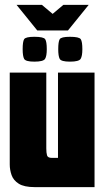

<svg xmlns="http://www.w3.org/2000/svg" viewBox="-20 -768 433 788"><path d="M48 -748H152L196 -711L240 -748H344L259 -643H133ZM267 -515Q231 -515 225 -526.5Q219 -538 219 -566Q219 -597 225 -607Q231 -617 267 -617Q305 -617 311.5 -607Q318 -597 318 -566Q318 -538 311 -526.5Q304 -515 267 -515ZM121 -515Q85 -515 79 -526.5Q73 -538 73 -566Q73 -597 79 -607Q85 -617 121 -617Q159 -617 165.5 -607Q172 -597 172 -566Q172 -538 165 -526.5Q158 -515 121 -515ZM123 0Q79 0 57 -14Q35 -28 27.5 -49.5Q20 -71 20 -93V-470H170V-159Q170 -141 173 -130.5Q176 -120 193 -120H218V-470H368V0Z"/></svg>

Font: Smooch Sans Black
Style: Regular
Weight: 900
Designer: Robert E. Leuschke
Foundry: Robert E. Leuschke
Version: Version 1.010; ttfautohint (v1.8.3)